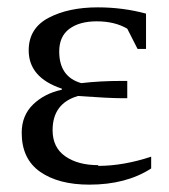

<svg xmlns="http://www.w3.org/2000/svg" viewBox="-20 -490 459 522"><path d="M247 -41V-39Q315 -39 391 -64V-32Q323 12 223 12Q139 12 89 -23Q39 -58 39 -129Q39 -176 70 -206Q101 -236 148 -246V-249Q58 -279 58 -353Q58 -413 112 -441.5Q166 -470 246 -470Q314 -470 377 -453V-357H354L326 -412Q292 -432 243 -432Q196 -432 168.5 -411.5Q141 -391 141 -350Q141 -281 201 -264Q252 -270 311 -270H326V-223H311Q278 -223 192 -229Q123 -209 123 -136Q123 -89 157.5 -65Q192 -41 247 -41Z"/></svg>

Font: Libra Serif Modern
Style: Regular
Weight: 400
Designer: Stefan Peev, Context Ltd
Foundry: Stefan Peev, Context Ltd
Version: Version 1.000